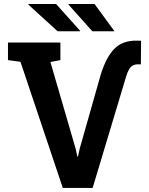

<svg xmlns="http://www.w3.org/2000/svg" viewBox="-20 -919 728 939"><path d="M287.1 0 80.1 -616.7 19 -625V-710.9H275.4V-625L226.6 -615.7L349.6 -192.9L358.4 -153.3H361.3L369.6 -191.4L472.7 -554.2Q498.5 -638.2 538.8 -679.9Q579.1 -721.7 650.4 -720.2L669.9 -719.7L668.9 -604.5H655.3Q640.1 -604.5 629.4 -598.6Q618.7 -592.8 611.1 -579.6Q603.5 -566.4 597.2 -545.9L433.1 0ZM370.6 -766.1H261.7L118.7 -896.5L119.6 -899.4H254.4L371.6 -768.6ZM536.6 -766.1H431.6L314.5 -897L315.4 -899.4H442.4L540 -766.1Z"/></svg>

Font: Robotiche
Style: Bold
Weight: 700
Designer: Google
Version: Version 2.001